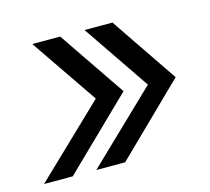

<svg xmlns="http://www.w3.org/2000/svg" viewBox="-89 -535 628 575"><g transform="rotate(-15 225.0 -247.0)"><path d="M-19 -40 197 -247 55.5 -454H142L283 -247L70 -40ZM143 -40 358.5 -247 217.5 -454H304L444.5 -247L232.5 -40Z"/></g></svg>

Font: Anybody
Style: Italic
Weight: 400
Italic angle: -10°
Designer: Tyler Finck
Foundry: Etcetera Type Company
Version: Version 1.010; ttfautohint (v1.8.3) -l 8 -r 50 -G 200 -x 14 